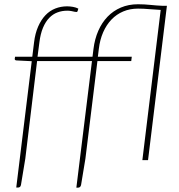

<svg xmlns="http://www.w3.org/2000/svg" viewBox="-20 -734 822 880"><path d="M152 -474H404L408.5 -510Q414 -555 430.5 -592.8Q447 -630.5 473 -657.5Q499 -684.5 534.2 -699.5Q569.5 -714.5 612.5 -714.5Q641.5 -714.5 669.8 -711.5Q698 -708.5 723 -707.5H745L658.5 0H632.5L716.5 -688.5Q693 -689.5 665.5 -692Q638 -694.5 612.5 -694.5Q575.5 -694.5 544.8 -681.5Q514 -668.5 491 -644.5Q468 -620.5 453 -586.5Q438 -552.5 433 -510L428.5 -474H584L581.5 -454H426.5L371.5 -7L351.5 114Q348.5 126 338 126H330L401.5 -454H150L96 -7L76 114Q74.5 120.5 71 123Q67.5 125.5 63 125.5H54.5L125.5 -453.5L56 -457Q47.5 -457.5 47.5 -464L49 -474H128L136 -539Q141 -581 154.8 -612.2Q168.5 -643.5 188.2 -664.2Q208 -685 233.5 -695Q259 -705 287.5 -705Q300.5 -705 314.5 -702.5Q328.5 -700 339 -694.5L335.5 -682.5Q334 -679 330.5 -679Q327 -679 321.5 -680.2Q316 -681.5 307.5 -683.2Q299 -685 288 -685Q264.5 -685 243.5 -677.2Q222.5 -669.5 205.8 -652.2Q189 -635 177.2 -607.2Q165.5 -579.5 160.5 -539.5Z"/></svg>

Font: Lato ExtraLight
Style: Italic
Weight: 275
Italic angle: -7°
Designer: Lukasz Dziedzic with Adam Twardoch and Botio Nikoltchev
Foundry: tyPoland Lukasz Dziedzic
Version: Version 2.015; 2015-08-06; http://www.latofonts.com/